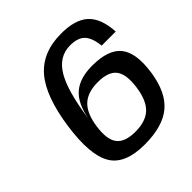

<svg xmlns="http://www.w3.org/2000/svg" viewBox="-196 -866 1032 1032"><g transform="rotate(-45 320.0 -350.0)"><path d="M320 20H322H321ZM320 20H321Q171 20 121.5 -64.5Q72 -149 99 -340Q127 -539 204.5 -629.5Q282 -720 425 -720Q532 -720 583 -672.5Q634 -625 640 -520H533Q526 -585 499 -613Q472 -641 414 -641Q329 -641 280 -559.5Q231 -478 205 -292Q223 -391 274.5 -435.5Q326 -480 421 -480Q544 -480 591 -420.5Q638 -361 619 -230Q600 -99 529.5 -39.5Q459 20 321 20H322ZM454 -103Q495 -142 507 -230Q519 -318 489 -357Q459 -396 380 -396Q301 -396 260 -356.5Q219 -317 207 -230Q195 -143 225 -103.5Q255 -64 334 -64Q413 -64 454 -103Z"/></g></svg>

Font: Fivo Sans Modern Med
Style: Italic
Weight: 450
Designer: Alexander Slobzheninov
Foundry: Alexander Slobzheninov
Version: 1.0